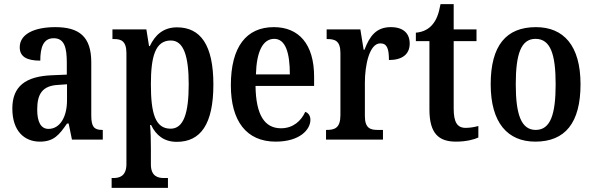

<svg xmlns="http://www.w3.org/2000/svg" viewBox="-20 -679 2887 934"><path d="M174 10C242 10 268 -23 306 -78H314L330 0H480V-47H477C437 -47 424 -63 424 -118V-376C424 -501 365 -547 249 -547C150 -547 76 -515 76 -449C76 -404 109 -384 176 -384C176 -449 191 -493 241 -493C294 -493 305 -447 305 -373V-316L234 -313C104 -308 40 -259 40 -151C40 -41 99 10 174 10ZM216 -52C178 -52 161 -87 161 -146C161 -222 186 -262 263 -266L306 -269V-191C306 -109 271 -52 216 -52Z M523 235H797V187H777C749 187 714 179 714 121V43C714 4 713 -41 710 -71H715C739 -21 778 11 840 11C956 11 1018 -75 1018 -268C1018 -461 955 -546 841 -546C774 -546 734 -508 709 -455H705L692 -536H527V-489H535C569 -489 595 -480 595 -420V119C595 179 560 187 532 187H523ZM810 -53C735 -53 714 -128 714 -269C714 -403 735 -482 811 -482C873 -482 898 -407 898 -269C898 -128 873 -53 810 -53Z M1321 10C1439 10 1490 -49 1490 -96C1490 -117 1479 -130 1465 -135C1445 -91 1406 -55 1347 -55C1268 -55 1225 -118 1223 -261H1508V-306C1508 -464 1434 -547 1312 -547C1179 -547 1103 -452 1103 -264C1103 -90 1179 10 1321 10ZM1225 -317C1228 -429 1259 -490 1314 -490C1369 -490 1390 -422 1390 -317Z M1566 0H1843V-47H1817C1782 -47 1755 -55 1755 -114V-278C1755 -359 1776 -468 1830 -468C1863 -468 1872 -442 1872 -387C1938 -387 1973 -416 1973 -467C1973 -515 1944 -547 1881 -547C1810 -547 1778 -503 1753 -437H1749L1733 -536H1569V-489H1572C1610 -489 1636 -480 1636 -421V-119C1636 -56 1608 -47 1569 -47H1566Z M2198 10C2249 10 2288 -1 2307 -10V-66C2288 -61 2268 -57 2245 -57C2204 -57 2187 -85 2187 -151V-479H2298V-536H2187V-659H2123C2114 -609 2102 -581 2084 -560C2067 -539 2040 -523 2003 -520V-479H2069V-146C2069 -30 2114 10 2198 10Z M2584 10C2729 10 2804 -81 2804 -269C2804 -457 2722 -547 2587 -547C2442 -547 2367 -457 2367 -269C2367 -81 2450 10 2584 10ZM2586 -47C2515 -47 2489 -123 2489 -269C2489 -415 2514 -490 2585 -490C2658 -490 2683 -415 2683 -269C2683 -123 2658 -47 2586 -47Z"/></svg>

Font: Noto Serif Condensed Semi
Style: Regular
Weight: 600
Width: 3
Designer: Monotype Design Team
Foundry: Monotype Imaging Inc.
Version: Version 1.002